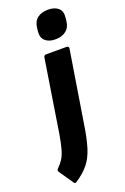

<svg xmlns="http://www.w3.org/2000/svg" viewBox="-234 -766 656 1008"><g transform="rotate(-20 94.0 -262.0)"><path d="M74 -484Q76 -497 88 -497H201Q207 -497 211 -494Q215 -491 214 -484L149 -79Q138 -7 123 41.5Q108 90 81.5 123.5Q55 157 9 187Q-1 194 -6 185L-61 105Q-67 96 -58 87Q-40 70 -27.5 50Q-15 30 -6.5 -0.5Q2 -31 10 -78ZM162 -554Q125 -554 105 -572.5Q85 -591 89 -625L91 -644Q95 -679 117.5 -696.5Q140 -714 177 -714Q214 -714 234 -696Q254 -678 250 -644L248 -625Q245 -591 222 -572.5Q199 -554 162 -554Z"/></g></svg>

Font: Sofia Sans Extra Condensed Black
Style: Italic
Weight: 900
Italic angle: -9°
Version: Version 4.100